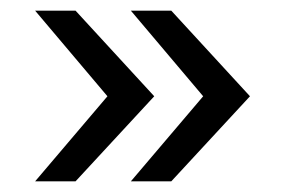

<svg xmlns="http://www.w3.org/2000/svg" viewBox="-20 -417 529 361"><path d="M226 -76 362 -236 226 -397H302L450 -236L302 -76ZM46 -76 182 -236 46 -397H122L270 -236L122 -76Z"/></svg>

Font: Ek Mukta
Style: Regular
Weight: 400
Designer: Girish Dalvi and Yashodeep Gholap
Foundry: Ek Type
Version: Version 2.538;PS 1.001;hotconv 16.6.51;makeotf.lib2.5.65220;